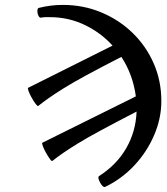

<svg xmlns="http://www.w3.org/2000/svg" viewBox="-20 -696 682 783"><path d="M194 -40Q191 -37 183.5 -47.5Q176 -58 167.5 -73Q159 -88 154.5 -100.5Q150 -113 153 -114L534 -303Q528 -348 513 -388.5Q498 -429 475 -464Q389 -420 332 -389Q275 -358 239 -335.5Q203 -313 179.5 -296.5Q156 -280 136 -264Q133 -262 125.5 -272Q118 -282 109.5 -297Q101 -312 96.5 -324.5Q92 -337 95 -338L439 -510Q391 -563 325 -594.5Q259 -626 184 -626Q175 -626 165.5 -626Q156 -626 147 -624Q141 -623 136.5 -632.5Q132 -642 132.5 -652.5Q133 -663 139 -664Q187 -676 236 -676Q320 -676 393 -645.5Q466 -615 521 -561.5Q576 -508 607 -437Q638 -366 638 -284Q638 -213 608.5 -144.5Q579 -76 527.5 -21Q476 34 409 66Q403 69 395 59Q387 49 383 37Q379 25 384 22Q456 -24 495 -92Q534 -160 537 -241Q450 -196 392.5 -165Q335 -134 298.5 -111.5Q262 -89 238 -72.5Q214 -56 194 -40Z"/></svg>

Font: Junicode
Style: Bold Italic
Weight: 700
Italic angle: -11°
Designer: Peter S. Baker
Version: Version 2.100; ttfautohint (v1.8.4)